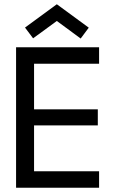

<svg xmlns="http://www.w3.org/2000/svg" viewBox="-20 -882 566 902"><path d="M55.5 -660H445.5V-582.5H140V-368.5H439.5V-293H140V-77.5H445.5V0H55.5ZM135.5 -702 97.5 -752.5 247 -862 397 -752 359 -701 247 -783.5Z"/></svg>

Font: League Spartan Thin
Style: Regular
Weight: 400
Version: Version 2.002